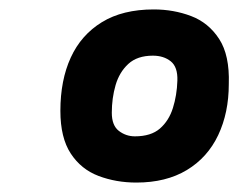

<svg xmlns="http://www.w3.org/2000/svg" viewBox="-20 -780 522 407"><path d="M269 -393Q226 -393 189 -407Q152 -421 130 -454.5Q108 -488 108 -545Q108 -610 130 -658Q152 -706 196 -733Q240 -760 306 -760Q348 -760 385 -746Q422 -732 444.5 -697.5Q467 -663 465 -602Q465 -541 442.5 -493.5Q420 -446 376 -419.5Q332 -393 269 -393ZM266 -491Q300 -491 319 -507.5Q338 -524 346.5 -551Q355 -578 356 -609Q357 -638 342 -650Q327 -662 304 -662Q271 -662 252 -644.5Q233 -627 225 -599.5Q217 -572 217 -541Q217 -514 232 -502.5Q247 -491 266 -491Z"/></svg>

Font: Finlandica
Style: Italic
Weight: 400
Italic angle: -8°
Designer: Niklas Ekholm, Juho Hiilivirta, Jaakko Suomalainen
Foundry: Helsinki Type Studio
Version: Version 1.064